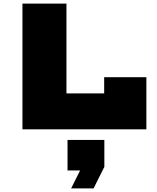

<svg xmlns="http://www.w3.org/2000/svg" viewBox="-20 -720 875 1069"><path d="M795 -290V0H105V-700H350V-200H560V-290ZM356 59H561V209L501 329H376L426 229H356Z"/></svg>

Font: Imperial One
Style: Regular
Weight: 400
Designer: Jovanny Lemonad
Foundry: Jovanny Lemonad
Version: Version 1.000